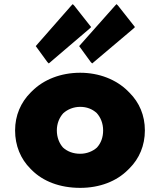

<svg xmlns="http://www.w3.org/2000/svg" viewBox="-20 -887 774 929"><path d="M255 -256C255 -289 267 -318 286 -339C307 -358 336 -370 368 -370C399 -370 426 -360 448 -340C467 -319 479 -290 479 -256C479 -223 469 -195 449 -173C429 -155 400 -143 368 -143C334 -143 306 -154 285 -173C267 -193 255 -222 255 -256ZM53 -256C53 -182 80 -118 127 -71L134 -64C188 -10 269 22 368 22C463 22 544 -10 599 -65L600 -66L607 -73C654 -120 681 -183 681 -256C681 -329 654 -391 607 -438L606 -439L599 -446C543 -502 460 -535 368 -535C274 -535 191 -502 135 -446L128 -439C81 -392 53 -329 53 -256ZM363 -664 419 -587 426 -580 626 -749 633 -756 551 -860 544 -867 537 -860ZM153 -664 209 -587 216 -580 414 -749 421 -756 339 -860 332 -867 325 -860Z"/></svg>

Font: Hussar Woodtype
Style: Blk
Weight: 900
Foundry: Cannot Into Space Fonts
Version: Version 1.07